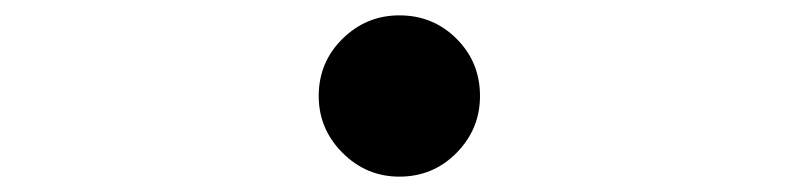

<svg xmlns="http://www.w3.org/2000/svg" viewBox="-20 -505 1040 250"><path d="M395 -380Q395 -424 426 -454.5Q457 -485 500 -485Q544 -485 574.5 -454.5Q605 -424 605 -380Q605 -337 574.5 -306Q544 -275 500 -275Q457 -275 426 -306Q395 -337 395 -380Z"/></svg>

Font: Shippori Antique
Style: Regular
Weight: 400
Designer: FONTDASU
Foundry: FONTDASU / Google Inc. / but / Adobe
Version: Version 2.001